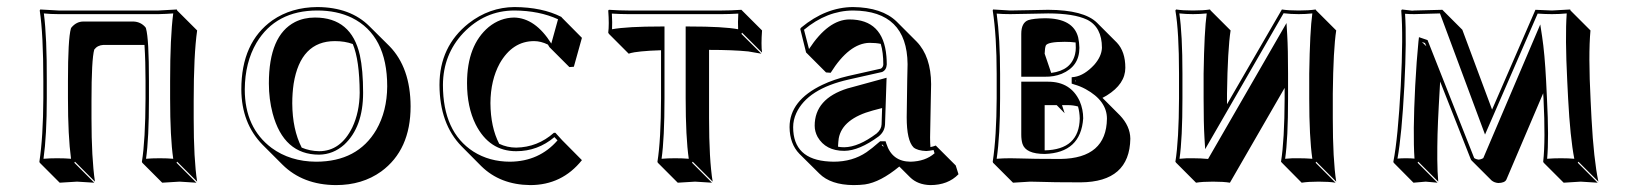

<svg xmlns="http://www.w3.org/2000/svg" viewBox="-20 -459 4635 545"><path d="M529.8 -172.4V-122.6Q529.8 -6.3 539.6 56.6L482.9 0L481 2.9L537.6 59.6Q535.6 59.6 489.7 56.6Q489.7 56.6 440.4 59.6L383.8 2.9L382.8 0Q392.6 -61 393.1 -179.2V-229Q393.1 -284.7 390.1 -331.5H273.4Q256.8 -330.6 247.6 -318.4Q239.7 -291 239.7 -172.4V-123.5Q239.7 -10.3 249.5 56.6L192.9 0L190.9 2.9L247.6 59.6Q245.6 59.6 198.7 56.6Q198.7 56.6 149.4 59.6L92.8 2.9L91.8 0Q102.5 -70.3 103 -180.2V-229Q103 -361.8 92.8 -429.2L94.2 -432.1Q96.2 -432.1 146 -429.2H430.2Q430.2 -429.2 481.9 -432.1L482.9 -429.2L539.6 -372.6Q529.8 -303.7 529.8 -172.4ZM462.9 -229Q462.9 -353.5 471.7 -420.9Q452.1 -419.4 430.2 -418.9H146Q123 -418.9 104.5 -420.9Q113.3 -353 112.8 -229V-180.2Q112.8 -74.7 103.5 -8.3Q120.6 -9.8 142.1 -9.8Q165 -9.8 181.6 -8.3Q172.9 -72.8 172.9 -180.2V-229Q172.9 -348.1 181.2 -377.9L182.1 -379.9L183.1 -381.3Q197.3 -397.9 216.8 -397.9H358.9Q379.9 -397 393.1 -381.3L394 -379.4L394.5 -377.9Q402.8 -348.6 402.8 -229V-179.2Q402.8 -65.4 394.5 -8.3Q411.1 -9.8 433.1 -9.8Q455.1 -9.8 471.7 -8.3Q462.9 -69.3 462.9 -179.2Z M665 -205.1Q665 -338.9 753.4 -401.4Q807.1 -438.5 880.9 -439Q974.6 -438.5 1028.8 -384.3L1085.4 -328.1Q1145 -267.1 1145.5 -157.2Q1145.5 -33.2 1062 27.8Q1008.3 66.4 933.6 66.4Q839.8 65.9 781.7 8.3L725.1 -48.3Q665.5 -109.4 665 -205.1ZM930.7 -342.3Q833 -342.3 813.5 -221.2Q809.6 -194.8 809.6 -165.5Q810.1 -91.3 836.4 -40Q859.4 -30.3 885.7 -29.8Q946.8 -29.8 980 -97.2Q1000.5 -140.6 1001 -195.8Q1000.5 -288.6 981.4 -334Q959 -342.3 930.7 -342.3ZM874 -409.2Q977.5 -409.2 1001.5 -302.2Q1010.7 -260.3 1010.7 -195.8Q1010.7 -98.1 957 -48.3Q925.8 -20.5 885.7 -20Q785.2 -20 753.9 -137.2Q743.2 -177.7 743.2 -222.2Q743.2 -358.4 817.4 -396.5Q842.8 -409.2 874 -409.2ZM674.8 -205.1Q674.8 -96.2 751 -39.1Q803.7 -0.5 877 0Q995.1 0 1048.3 -90.8Q1078.6 -143.6 1079.1 -213.9Q1079.1 -358.9 978.5 -408.7Q936 -429.2 880.9 -429.2Q762.7 -429.2 708 -337.4Q675.3 -281.7 674.8 -205.1Z M1496.1 -342.3Q1434.6 -342.3 1398.4 -278.8Q1372.6 -231.4 1372.1 -166.5Q1372.6 -97.7 1397 -50.8Q1419.9 -40 1445.3 -40Q1505.9 -41 1552.2 -82H1556.6L1575.7 -61L1631.8 -4.4Q1575.2 66.4 1484.9 66.4Q1399.9 65.4 1346.2 12.7L1290 -43.9Q1228 -107.4 1227.5 -217.8Q1227.5 -327.1 1310.1 -392.6Q1369.1 -438.5 1440.4 -439Q1519 -438.5 1573.2 -411.1L1575.7 -408.2L1631.8 -351.6L1608.9 -269.5L1596.2 -268.6L1539.6 -325.2Q1537.1 -329.6 1535.2 -332.5Q1515.1 -342.3 1496.1 -342.3ZM1439.5 -409.2Q1499.5 -407.7 1544.9 -335.4L1564 -404.3Q1510.7 -428.7 1440.4 -429.2Q1356 -429.2 1294.9 -365.2Q1237.8 -304.2 1237.3 -217.8Q1237.3 -84.5 1323.7 -28.8Q1369.1 0 1428.2 0Q1510.7 -1 1562.5 -60.5L1553.7 -69.8Q1506.3 -29.8 1445.3 -29.8Q1368.7 -29.8 1330.1 -106Q1305.7 -155.3 1305.7 -223.1Q1305.7 -330.6 1367.2 -382.3Q1399.9 -408.7 1439.5 -409.2Z M1856.4 -316.4Q1822.8 -315.4 1799.8 -313Q1776.9 -310.5 1771 -308.6L1764.6 -306.6L1708.5 -362.8L1706.5 -366.2Q1709.5 -389.2 1706.5 -429.2L1708.5 -431.2Q1738.8 -429.2 1763.2 -429.2H2029.3Q2054.7 -429.2 2084.5 -431.2L2086.4 -429.2L2143.1 -372.6Q2140.1 -331.5 2143.1 -309.6L2086.4 -366.2L2084.5 -362.8L2141.1 -306.6Q2141.1 -306.6 2104 -313Q2061 -317.4 1992.7 -317.4V-123.5Q1992.7 -6.3 2002.9 56.6L1946.3 0L1944.3 2.9L2001 59.6Q1999 59.6 1953.1 56.6L1903.8 59.6L1847.2 2.9L1846.2 0Q1856 -61 1856.4 -180.2ZM1856.4 -383.8H1866.2V-180.2Q1866.2 -65.9 1857.9 -8.3Q1875 -9.8 1896.5 -9.8Q1918.5 -9.8 1935.1 -8.3Q1926.3 -69.3 1926.3 -180.2V-383.8H1936.5Q2033.7 -383.8 2075.2 -376Q2074.2 -395 2075.7 -420.4Q2049.8 -418.9 2029.3 -418.9H1763.2Q1741.7 -418.9 1716.8 -420.4Q1718.3 -394 1717.3 -376Q1760.3 -383.8 1856.4 -383.8Z M2486.3 -47.9H2482.4L2488.3 -42Q2487.3 -45.4 2486.3 -47.9ZM2358.9 -42.5Q2367.2 -41 2376.5 -41Q2417 -41.5 2468.3 -80.1Q2481.9 -91.8 2482.4 -106L2483.9 -152.3L2458 -145.5Q2371.1 -122.1 2360.8 -66.4Q2359.4 -56.2 2358.9 -45.4Q2358.9 -43.5 2358.9 -42.5ZM2621.1 -41.5Q2628.9 -43 2636.2 -45.9L2692.9 10.7L2700.7 35.6Q2670.9 66.4 2620.6 66.4Q2585 65.4 2563.5 44.4L2532.7 13.7Q2479 58.1 2435.1 64.5Q2420.4 66.4 2402.8 66.4Q2337.9 65.9 2305.7 33.7L2249 -22.5Q2221.7 -50.8 2221.2 -98.1Q2221.2 -173.8 2314.5 -218.3Q2347.2 -233.9 2387.2 -243.2L2480.5 -264.2Q2486.8 -268.1 2487.3 -275.9Q2487.3 -310.5 2480 -334.5Q2466.3 -337.4 2447.8 -337.4Q2390.1 -335.9 2337.9 -252.4L2324.7 -253.4L2268.1 -310.1L2251.5 -377L2254.4 -380.9Q2324.2 -438.5 2401.4 -439Q2483.9 -438 2525.4 -397.5L2582 -340.8Q2622.6 -298.8 2623 -220.2Q2623 -215.8 2622.1 -174.8Q2620.1 -87.9 2620.1 -69.3Q2620.1 -53.7 2621.1 -41.5ZM2493.7 -58.1 2496.1 -50.8Q2512.2 -0.5 2564.5 0Q2606.9 -1 2632.8 -23.9L2629.9 -33.2Q2618.7 -30.8 2609.4 -30.3Q2584.5 -31.2 2573.2 -40.5Q2553.7 -60.1 2553.7 -126Q2553.7 -144 2555.2 -231.9Q2556.2 -272.5 2556.2 -276.9Q2554.7 -428.2 2401.4 -429.2Q2327.1 -428.7 2262.2 -374.5L2276.4 -319.8Q2331.1 -403.3 2391.1 -403.8Q2487.3 -403.8 2496.1 -299.3Q2497.1 -287.6 2497.1 -275.9Q2496.1 -259.8 2483.4 -254.4H2482.9L2389.6 -233.4Q2272 -207 2240.2 -137.7Q2231.4 -118.2 2231.4 -98.1Q2231.4 -6.3 2333.5 -0.5Q2340.3 0 2346.2 0Q2399.9 0 2439.5 -26.9Q2455.1 -37.6 2475.6 -55.7L2478.5 -58.1ZM2496.6 -238.3 2492.2 -106Q2491.2 -85.4 2474.1 -71.8Q2418.9 -31.2 2376.5 -30.8Q2323.7 -30.8 2300.8 -70.3Q2292.5 -85.9 2292.5 -102.1Q2292.5 -178.7 2385.7 -208Q2392.6 -210 2398.4 -211.4Z M2904.3 56.6Q2904.3 56.6 2855.5 59.6L2798.8 2.9L2797.9 0Q2808.6 -70.3 2809.1 -180.2V-249Q2809.1 -356.4 2797.9 -429.2L2798.8 -432.1Q2800.8 -432.1 2847.7 -429.2Q2869.1 -429.2 2903.8 -430.2Q2936.5 -431.2 2955.1 -431.2Q3057.1 -430.7 3093.8 -394.5L3150.4 -337.9Q3174.3 -312.5 3174.3 -266.6Q3174.3 -220.7 3121.6 -188Q3114.7 -184.1 3109.4 -181.2L3158.7 -131.8Q3188 -101.1 3188.5 -65.4Q3186.5 57.6 3047.4 58.6Q2966.3 58.6 2929.2 57.1Q2914.6 56.6 2904.3 56.6ZM3033.2 -338.4Q3019.5 -340.3 3002.4 -340.3Q2954.6 -340.3 2948.7 -330.1Q2945.8 -323.2 2945.3 -306.6L2963.9 -252Q3021 -259.3 3031.7 -305.7Q3033.7 -314.5 3033.7 -323.2Q3033.7 -331.5 3033.2 -338.4ZM2994.6 -160.6 3002 -137.7 2979.5 -160.6H2945.3V-32.2Q3043.5 -34.2 3044.9 -123Q3044.4 -141.1 3040 -156.7Q3026.4 -160.6 3011.2 -160.6ZM3034.7 -228 3031.7 -231V-229Q3033.7 -228.5 3034.7 -228ZM2847.7 -9.8Q2859.4 -9.8 2873.5 -9.3Q2912.1 -7.8 2990.7 -7.8Q3120.6 -9.8 3122.1 -122.1Q3122.1 -172.9 3061.5 -206.1Q3045.4 -214.8 3029.3 -219.2L3022 -221.7V-239.7L3030.3 -240.7Q3058.1 -245.1 3085.9 -274.9Q3106.9 -298.8 3107.9 -323.2Q3107.9 -382.3 3065.4 -403.3Q3027.8 -420.9 2955.1 -420.9Q2937 -420.9 2904.3 -419.9Q2868.7 -418.9 2847.7 -418.9Q2825.2 -418.9 2809.1 -420.4Q2818.8 -349.6 2818.8 -249V-180.2Q2818.8 -74.7 2809.1 -8.3Q2826.7 -9.8 2847.7 -9.8ZM2878.9 -227.1H2955.1Q3019.5 -227.1 3044.9 -171.4Q3054.7 -148.4 3054.7 -123Q3047.9 -25.4 2945.8 -22Q2891.6 -22 2882.3 -50.8Q2878.9 -62 2878.9 -77.1ZM2878.9 -241.2V-362.8Q2878.9 -394.5 2898.9 -401.9Q2914.1 -406.7 2945.8 -407.2Q3026.9 -407.2 3040.5 -352.5Q3043.5 -338.9 3043.9 -323.2Q3043.9 -270.5 2993.7 -249.5Q2971.7 -240.7 2945.8 -241.2Z M3326.7 -250Q3326.7 -369.1 3316.4 -429.2L3318.4 -432.1Q3336.4 -429.2 3366.2 -429.2Q3396 -429.2 3414.6 -432.1L3416.5 -429.2L3473.1 -372.6Q3464.8 -318.8 3462.9 -193.4V-163.1L3618.7 -432.1Q3636.7 -429.2 3666.5 -429.2Q3695.8 -429.2 3714.4 -432.1L3716.3 -429.2L3772.9 -372.6Q3764.6 -318.8 3763.2 -193.4V-122.6Q3763.2 -6.3 3772.9 56.6L3716.3 0L3714.4 2.9L3771 59.6Q3752.9 56.6 3723.1 56.6Q3693.8 56.6 3674.8 59.6L3618.7 2.9L3616.2 0Q3626 -61 3626.5 -179.2V-209.5L3471.2 59.6Q3453.1 56.6 3422.9 56.6Q3393.1 56.6 3375 59.6L3318.4 2.9L3316.4 0Q3326.2 -61 3326.7 -179.2ZM3336.4 -250V-179.2Q3336.4 -65.4 3328.1 -8.3Q3347.7 -10.3 3366.2 -9.8Q3388.7 -9.8 3409.2 -7.8L3631.8 -393.6L3633.8 -360.4Q3636.2 -319.3 3636.2 -250V-179.2Q3636.2 -65.4 3627.9 -8.3Q3647.5 -10.3 3666.5 -9.8Q3686 -9.8 3705.1 -8.3Q3696.3 -69.3 3696.3 -179.2V-250Q3698.2 -371.6 3705.1 -420.9Q3685.5 -418.9 3666.5 -418.9Q3643.6 -418.9 3623.5 -421.4L3400.9 -35.6L3398.9 -68.4Q3396.5 -107.9 3396.5 -179.2V-250Q3398.4 -371.6 3405.3 -420.9Q3385.7 -418.9 3366.2 -418.9Q3346.7 -418.9 3327.6 -420.9Q3336.4 -361.8 3336.4 -250Z M4064 -158.2Q4061.5 -112.8 4060.5 -77.4Q4059.6 -42 4059.8 -6.3Q4060.1 29.3 4062.5 56.6L4005.9 0L4003.9 2.9L4060.5 59.6Q4058.6 59.6 4026.9 56.6L3992.2 59.6L3936 2.9L3935.1 0Q3948.2 -66.9 3956.1 -214.8Q3963.4 -357.4 3957.5 -429.2L3959.5 -432.1Q3959.5 -432.1 3988.3 -428.7Q3991.7 -428.7 3994.6 -429.2L4074.2 -431.2L4130.9 -374.5L4215.3 -147.9L4338.4 -431.2Q4339.8 -431.2 4385.3 -429.2L4437 -432.1L4438 -429.2L4494.6 -372.6Q4488.3 -304.2 4495.1 -172.4L4497.6 -122.6Q4503.9 -5.9 4517.1 56.6L4460.4 0L4458.5 2.9L4515.1 59.6Q4513.2 59.6 4466.8 56.6L4418.5 59.6L4361.8 2.9L4360.4 0Q4367.2 -61.5 4361.3 -179.2L4360.4 -194.3L4255.9 50.8Q4251.5 60.1 4232.9 60.5Q4221.7 59.6 4213.9 53.2L4157.2 -3.4Q4155.8 -5.4 4155.3 -5.9L4067.9 -227.5Q4065.9 -195.3 4064 -158.2ZM4028.8 -327.6 4024.9 -336.9 4016.1 -339.8ZM3997.1 -215.3Q4001 -288.1 4006.3 -340.8L4007.8 -353.5L4032.2 -345.2L4164.6 -10.3Q4168.5 -7.3 4176.3 -5.9Q4184.1 -6.3 4190.4 -10.3L4352.1 -389.6L4357.4 -355Q4364.7 -307.1 4368.7 -229.5L4371.1 -179.7Q4377 -66.4 4371.6 -8.3Q4388.7 -9.8 4410.6 -9.8Q4432.6 -9.8 4448.7 -8.3Q4437 -68.8 4431.2 -178.7L4428.7 -228.5Q4422.4 -354 4427.2 -420.9Q4407.2 -418.9 4385.3 -418.9Q4366.7 -418.9 4344.7 -420.4L4195.3 -77.1L4067.4 -420.9L3994.6 -418.9Q3980 -418.9 3968.3 -419.9Q3973.1 -348.1 3966.3 -214.4Q3959 -75.7 3946.8 -8.8Q3958.5 -9.8 3970.2 -9.8Q3984.9 -9.8 3995.1 -8.8Q3990.2 -80.6 3997.1 -215.3Z"/></svg>

Font: Linux Biolinum Shadow O
Style: Regular
Weight: 400
Designer: Philipp H. Poll
Foundry: Philipp H. Poll
Version: Version 1.0.4